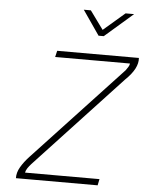

<svg xmlns="http://www.w3.org/2000/svg" viewBox="-61 -981 787 1030"><g transform="rotate(5 332.5 -466.0)"><path d="M225 -700H665Q670 -644 602 -579L140 -83Q129 -71 120.5 -58.5Q112 -46 110 -34H511L504 0H64Q63 -30 80.5 -60Q98 -90 126 -120L600 -628Q608 -639 613.5 -648Q619 -657 620 -666H217ZM348 -932H386L458 -833L573 -932H619L467 -800H439Z"/></g></svg>

Font: Panefresco 1wt
Style: Italic
Weight: 250
Version: Version 1.000